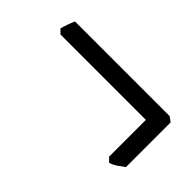

<svg xmlns="http://www.w3.org/2000/svg" viewBox="-35 -465 539 539"><g transform="rotate(45 234.5 -195.5)"><path d="M435.1 -113.8Q425.3 -106.4 415.3 -99.6Q405.3 -92.8 393.1 -88.9L380.9 -101.1V-247.1H42L29.8 -258.8Q32.2 -268.6 36.4 -280.3Q40.5 -292 44.9 -301.8H420.9L435.1 -291Z"/></g></svg>

Font: Gentium Plus CyrE
Style: Regular
Weight: 400
Designer: J. Victor Gaultney, Annie Olsen, Iska Routamaa, Becca Hirsbrunner
Foundry: SIL International
Version: Version 5.000